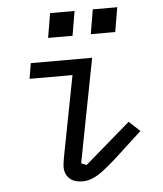

<svg xmlns="http://www.w3.org/2000/svg" viewBox="-53 -770 705 829"><g transform="rotate(-5 300.0 -356.0)"><path d="M195 -57Q195 -67 200 -97L268 -449H82L93 -516H359L272 -66L295 -57L492 -227L539 -183L448 -99Q377 -33 341.5 -10.5Q306 12 272 12Q235 12 215 -7Q195 -26 195 -57ZM301 -724 283 -618H177L195 -724ZM486 -724 468 -618H362L380 -724Z"/></g></svg>

Font: iA Writer Duo S
Style: Italic
Weight: 400
Italic angle: -9.5°
Designer: Mike Abbink, Paul van der Laan, Pieter van Rosmalen, Oliver Reichenstein
Foundry: Bold Monday and Information Architects Inc.
Version: Version 2.000